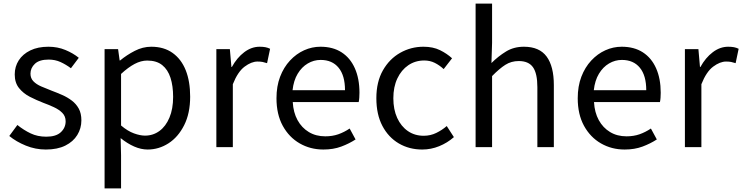

<svg xmlns="http://www.w3.org/2000/svg" viewBox="-20 -816 4117 1065"><path d="M234.1 13.4Q176.6 13.4 123.3 -8.3Q70 -30 31.5 -61.7L76.4 -122.7Q111.7 -94.3 150 -76.1Q188.2 -57.8 236.9 -57.8Q290.8 -57.8 317.4 -82.6Q344.1 -107.5 344.1 -143.1Q344.1 -171.1 325.7 -189.8Q307.2 -208.5 278.5 -221.7Q249.7 -235 219.5 -246Q181.9 -260.6 145.6 -279.1Q109.4 -297.7 85.5 -327.5Q61.7 -357.2 61.7 -403Q61.7 -446.6 84 -481.3Q106.3 -516 148.2 -536.4Q190.1 -556.8 248.8 -556.8Q299.3 -556.8 342.6 -538.8Q385.9 -520.9 417 -495.4L373.4 -437.5Q345.4 -458.3 315.6 -471.9Q285.8 -485.5 249.9 -485.5Q198.2 -485.5 173.6 -462.2Q149 -438.9 149 -407.3Q149 -381.8 165.4 -365Q181.7 -348.2 208.8 -336.5Q236 -324.7 266.2 -313.1Q296.2 -301.9 325.5 -289Q354.7 -276.1 378.5 -257.9Q402.4 -239.8 416.9 -213.5Q431.4 -187.2 431.4 -148.2Q431.4 -104.1 408.7 -67.1Q386 -30.1 342.3 -8.4Q298.7 13.4 234.1 13.4Z M560.1 229V-543.4H635L643.7 -480.5H646.1Q683.2 -511.1 727.5 -533.9Q771.9 -556.8 818.9 -556.8Q889.4 -556.8 937.5 -522.3Q985.7 -487.8 1010.3 -426.1Q1034.8 -364.3 1034.8 -280Q1034.8 -187.5 1001.5 -121.5Q968.3 -55.6 914.7 -21.1Q861.1 13.4 798.9 13.4Q762.3 13.4 724.2 -3.3Q686.1 -20 649.2 -49.9L651.5 45.2V229ZM784.3 -63.7Q829 -63.7 864.3 -89.4Q899.6 -115.2 919.9 -163.6Q940.3 -212 940.3 -278.8Q940.3 -339.2 925.7 -384.5Q911.1 -429.8 879.8 -454.9Q848.5 -480.1 796.4 -480.1Q762.3 -480.1 726.6 -461.3Q691 -442.4 651.5 -405.9V-119.9Q688.4 -88.7 723 -76.2Q757.6 -63.7 784.3 -63.7Z M1180.1 0V-543.4H1255L1263.7 -444.4H1266.1Q1294.4 -495.9 1334.6 -526.3Q1374.7 -556.8 1420.2 -556.8Q1438.9 -556.8 1452.2 -554.2Q1465.6 -551.6 1478.2 -545.4L1461.4 -465.6Q1447.2 -470.2 1436.3 -472.4Q1425.3 -474.6 1408.2 -474.6Q1374.7 -474.6 1336.9 -446.4Q1299 -418.2 1271.5 -348.8V0Z M1773.7 13.4Q1701.5 13.4 1642.4 -20.6Q1583.3 -54.6 1548.4 -118.2Q1513.6 -181.9 1513.6 -271Q1513.6 -337.5 1533.6 -390.1Q1553.7 -442.7 1588.5 -480.1Q1623.4 -517.6 1667 -537.2Q1710.6 -556.8 1757.4 -556.8Q1826.6 -556.8 1874.8 -525.7Q1923 -494.5 1948.4 -437.1Q1973.9 -379.7 1973.9 -301.7Q1973.9 -287.4 1972.9 -274.1Q1972 -260.7 1969.6 -249.7H1603.9Q1607 -192.4 1630.3 -149.8Q1653.7 -107.2 1693.1 -83.5Q1732.4 -59.8 1784.3 -59.8Q1823.8 -59.8 1856.5 -71.2Q1889.1 -82.7 1919.5 -103.1L1952.3 -42.5Q1916.8 -19.4 1873 -3Q1829.2 13.4 1773.7 13.4ZM1602.7 -315.5H1893.7Q1893.7 -397.1 1858.2 -440.3Q1822.8 -483.6 1758.5 -483.6Q1720.5 -483.6 1687.1 -463.9Q1653.7 -444.3 1631.2 -406.9Q1608.7 -369.6 1602.7 -315.5Z M2321.9 13.4Q2249.9 13.4 2192.3 -20.3Q2134.7 -54 2101.1 -117.6Q2067.6 -181.2 2067.6 -271Q2067.6 -361.9 2103.9 -425.7Q2140.2 -489.4 2199.9 -523.1Q2259.5 -556.8 2328.8 -556.8Q2382 -556.8 2420.6 -537.8Q2459.1 -518.9 2487.5 -492.7L2441 -432.8Q2417.8 -454.3 2391.4 -467.4Q2365.1 -480.5 2333.1 -480.5Q2283.7 -480.5 2244.9 -454.2Q2206.2 -427.8 2184 -380.8Q2161.8 -333.8 2161.8 -271Q2161.8 -208.7 2183.2 -161.8Q2204.7 -114.9 2242.6 -88.9Q2280.5 -62.9 2330.3 -62.9Q2367.7 -62.9 2400 -78.7Q2432.3 -94.4 2458 -116.9L2497.7 -55.4Q2461.2 -23.3 2415.9 -5Q2370.6 13.4 2321.9 13.4Z M2618.1 0V-796H2709.5V-578.3L2706 -466.4Q2743.7 -503.9 2786.8 -530.3Q2829.9 -556.8 2886.1 -556.8Q2971.8 -556.8 3012 -502.4Q3052.1 -448 3052.1 -344.1V0H2960.7V-332.4Q2960.7 -408.5 2936.5 -442.9Q2912.3 -477.4 2857.5 -477.4Q2815.9 -477.4 2783 -456.4Q2750.2 -435.5 2709.5 -394V0Z M3444.7 13.4Q3372.5 13.4 3313.4 -20.6Q3254.3 -54.6 3219.4 -118.2Q3184.6 -181.9 3184.6 -271Q3184.6 -337.5 3204.6 -390.1Q3224.7 -442.7 3259.5 -480.1Q3294.4 -517.6 3338 -537.2Q3381.6 -556.8 3428.4 -556.8Q3497.6 -556.8 3545.8 -525.7Q3594 -494.5 3619.4 -437.1Q3644.9 -379.7 3644.9 -301.7Q3644.9 -287.4 3643.9 -274.1Q3643 -260.7 3640.6 -249.7H3274.9Q3278 -192.4 3301.3 -149.8Q3324.7 -107.2 3364.1 -83.5Q3403.4 -59.8 3455.3 -59.8Q3494.8 -59.8 3527.5 -71.2Q3560.1 -82.7 3590.5 -103.1L3623.3 -42.5Q3587.8 -19.4 3544 -3Q3500.2 13.4 3444.7 13.4ZM3273.7 -315.5H3564.7Q3564.7 -397.1 3529.2 -440.3Q3493.8 -483.6 3429.5 -483.6Q3391.5 -483.6 3358.1 -463.9Q3324.7 -444.3 3302.2 -406.9Q3279.7 -369.6 3273.7 -315.5Z M3779.1 0V-543.4H3854L3862.7 -444.4H3865.1Q3893.4 -495.9 3933.6 -526.3Q3973.7 -556.8 4019.2 -556.8Q4037.9 -556.8 4051.2 -554.2Q4064.6 -551.6 4077.2 -545.4L4060.4 -465.6Q4046.2 -470.2 4035.3 -472.4Q4024.3 -474.6 4007.2 -474.6Q3973.7 -474.6 3935.9 -446.4Q3898 -418.2 3870.5 -348.8V0Z"/></svg>

Font: Noto Sans SC Thin
Style: Regular
Weight: 100
Designer: Ryoko NISHIZUKA 西塚涼子 (kana, bopomofo & ideographs); Paul D. Hunt (Latin, Greek & Cyrillic); Sandoll Communications 산돌커뮤니
Foundry: Adobe
Version: Version 2.004-H2;hotconv 1.0.118;makeotfexe 2.5.65603